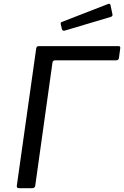

<svg xmlns="http://www.w3.org/2000/svg" viewBox="-20 -983 648 1003"><path d="M168.9 -728.4Q170.5 -742 182.2 -742H599.7Q609.7 -742 608.2 -731.1L601.3 -680.4Q599.8 -667.9 586.8 -667.9H269.2Q255.6 -667.9 254.1 -656.1L164.1 -13.1Q162.3 0 148.1 0H80.4Q72.4 0 69.7 -3.1Q67 -6.2 68 -14.1ZM557.5 -955.4 567.1 -909.9Q568.4 -904 566.9 -900.4Q565.5 -896.8 557.1 -894.3L318.2 -823Q311.8 -821.5 307.7 -824.2Q303.6 -827 303 -832.6L297.6 -855.3Q295.8 -865.8 301.2 -867.6L545.9 -962.7Q549.3 -964.3 553 -962.5Q556.7 -960.7 557.5 -955.4Z"/></svg>

Font: Libre Franklin Thin
Style: Italic
Weight: 100
Italic angle: -8°
Designer: Pablo Impallari, Rodrigo Fuenzalida, Nhung Nguyen
Foundry: Impallari Type
Version: Version 3.000